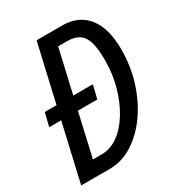

<svg xmlns="http://www.w3.org/2000/svg" viewBox="-173 -827 857 934"><g transform="rotate(-30 255.5 -360.0)"><path d="M16 -323 34 -398H304L286 -323ZM66 0 85 -81H172Q221 -81 264.5 -112.5Q308 -144 341.5 -199Q375 -254 394.5 -323.5Q414 -393 414 -470Q414 -530 404 -568Q394 -606 369 -624Q344 -642 301 -642H215L226 -720H318Q379 -720 421.5 -692Q464 -664 486.5 -610Q509 -556 509 -476Q509 -380 481.5 -294.5Q454 -209 406.5 -142.5Q359 -76 298 -38Q237 0 169 0ZM9 0 174 -720H268L103 0Z"/></g></svg>

Font: Instrument Sans Condensed Medium
Style: Italic
Weight: 500
Width: 3
Italic angle: -13°
Designer: Rodrigo Fuenzalida
Foundry: fragTYPE
Version: Version 1.000;gftools[0.9.28]